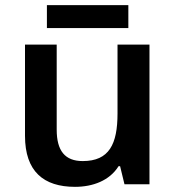

<svg xmlns="http://www.w3.org/2000/svg" viewBox="-20 -715 681 745"><path d="M478 -695H162V-606H478ZM560 -542H436V-275C436 -156 404 -90 301 -90C232 -90 200 -130 200 -212V-542H77V-188C77 -50 149 10 271 10C340 10 405 -14 440 -70H446L463 0H560Z"/></svg>

Font: Noto Sans New Tai Lue Semibold
Style: Regular
Weight: 600
Designer: Monotype Design Team
Foundry: Monotype Imaging Inc.
Version: Version 2.004